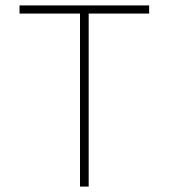

<svg xmlns="http://www.w3.org/2000/svg" viewBox="-20 -688 622 708"><path d="M275 0V-638H52V-668H530V-638H307V0Z"/></svg>

Font: Celebes Thin
Style: Regular
Weight: 250
Designer: Anugrah Pasau
Foundry: Lafontype
Version: Version 1.000; ttfautohint (v1.8.4)